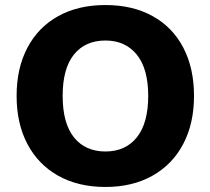

<svg xmlns="http://www.w3.org/2000/svg" viewBox="-20 -734 836 763"><path d="M46 -353Q46 -463 89 -544.5Q132 -626 211.5 -670Q291 -714 399 -714Q507 -714 586.5 -670Q666 -626 708.5 -544.5Q751 -463 751 -353Q751 -243 708 -161.5Q665 -80 585.5 -35.5Q506 9 399 9Q291 9 211.5 -35.5Q132 -80 89 -161.5Q46 -243 46 -353ZM569 -353Q569 -461 523.5 -517Q478 -573 399 -573Q319 -573 274 -517.5Q229 -462 229 -353Q229 -244 274 -188Q319 -132 399 -132Q479 -132 524 -188.5Q569 -245 569 -353Z"/></svg>

Font: wassup Sans
Style: Black
Weight: 900
Version: Version 2.001